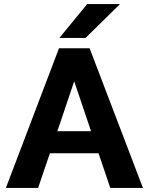

<svg xmlns="http://www.w3.org/2000/svg" viewBox="-20 -927 733 947"><path d="M9 0ZM466 -171H226L168 0H9L271 -689H422L685 0H524ZM429 -280 346 -526 263 -280ZM410 -907H572L402 -740H273Z"/></svg>

Font: Martel Sans ExtraBold
Style: Regular
Weight: 800
Designer: Dan Reynolds and Mathieu Réguer
Foundry: Dan Reynolds and Mathieu Réguer
Version: Version 1.002; ttfautohint (v1.1) -l 5 -r 5 -G 72 -x 0 -D la